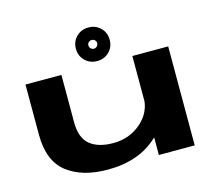

<svg xmlns="http://www.w3.org/2000/svg" viewBox="-113 -949 1235 1097"><g transform="rotate(-15 505.0 -401.0)"><path d="M697.5 0V-104Q694 -101 690.5 -97.5Q579.5 5.5 395.5 5.5Q244 5.5 154.8 -64.2Q65.5 -134 65.5 -289V-586H278V-305.5Q278 -214 326.5 -173.5Q375 -133 464.5 -133Q560.5 -133 629.5 -193Q688.5 -244.5 697.5 -317V-585.5H909.5V0ZM496.5 -609.5Q454 -609.5 425.2 -638Q396.5 -666.5 396.5 -709Q396.5 -751 425.2 -779.5Q454 -808 496.5 -808Q539.5 -808 568 -779.5Q596.5 -751 596.5 -709Q596.5 -666.5 568 -638Q539.5 -609.5 496.5 -609.5ZM496.5 -682.5Q507 -682.5 514.8 -690.2Q522.5 -698 522.5 -709Q522.5 -719.5 514.8 -726.8Q507 -734 496.5 -734Q486 -734 478.2 -726.8Q470.5 -719.5 470.5 -709Q470.5 -698 478.2 -690.2Q486 -682.5 496.5 -682.5Z"/></g></svg>

Font: Anybody UltraExpanded Regular
Style: Bold
Weight: 700
Width: 9
Designer: Tyler Finck
Foundry: Etcetera Type Company
Version: Version 1.010; ttfautohint (v1.8.3) -l 8 -r 50 -G 200 -x 14 